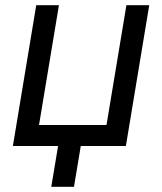

<svg xmlns="http://www.w3.org/2000/svg" viewBox="-20 -559 621 735"><path d="M29.3 0 118.7 -539.1H205.6L129.4 -80.6H387.7L463.9 -539.1H551.3L461.9 0ZM176.3 156.2 207.5 -31.2H294.4L263.2 156.2Z"/></svg>

Font: Inter 18pt
Style: Italic
Weight: 400
Italic angle: -9.3988°
Designer: Rasmus Andersson
Foundry: rsms
Version: Version 4.001;git-66647c0bb